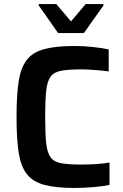

<svg xmlns="http://www.w3.org/2000/svg" viewBox="-20 -924 611 952"><path d="M349 8Q255 8 197.5 -8Q140 -24 111 -63.5Q82 -103 72 -171Q62 -239 62 -344Q62 -449 72 -517Q82 -585 111 -624.5Q140 -664 197.5 -680Q255 -696 349 -696Q392 -696 440 -691Q488 -686 519 -679V-570Q479 -575 443 -577.5Q407 -580 384 -580Q321 -580 284.5 -573.5Q248 -567 231 -544Q214 -521 209 -473.5Q204 -426 204 -344Q204 -262 209 -214.5Q214 -167 231 -144Q248 -121 284.5 -114.5Q321 -108 384 -108Q417 -108 456 -110.5Q495 -113 523 -118V-7Q490 0 440.5 4Q391 8 349 8ZM268 -760 172 -897V-904H259L332 -818L405 -904H493V-897L396 -760Z"/></svg>

Font: Saira SemiBold
Style: Regular
Weight: 600
Designer: Hector Gatti with collaboration of the Omnibus-Type team
Foundry: Omnibus-Type
Version: Version 1.100; ttfautohint (v1.8.3)